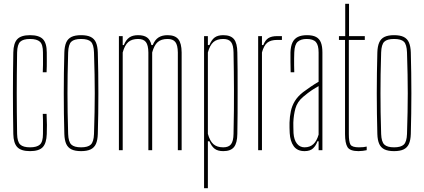

<svg xmlns="http://www.w3.org/2000/svg" viewBox="-20 -790 2232 1010"><path d="M205 -410Q206 -431 206.2 -449Q206.5 -467 206.2 -483Q206 -499 206 -514Q206 -556 190 -570.5Q174 -585 138 -585Q102 -585 86.5 -570.5Q71 -556 70 -514Q69 -450.5 68.5 -399Q68 -347.5 68 -299.5Q68 -251.5 68.5 -200Q69 -148.5 70 -85Q71 -44 86.5 -29.5Q102 -15 138 -15Q174 -15 190 -29.5Q206 -44 206 -85Q206 -108.5 206.2 -134Q206.5 -159.5 205 -191H225Q226.5 -159 226.8 -133Q227 -107 226 -85Q224.5 -37 205 -16Q185.5 5 138 5Q91 5 71 -16Q51 -37 50 -85Q49 -138.5 48.5 -192.2Q48 -246 48 -299.5Q48 -353 48.5 -406.8Q49 -460.5 50 -514Q51 -563 71 -584Q91 -605 138 -605Q185.5 -605 205.8 -584Q226 -563 226 -514Q226 -493 226.2 -467.8Q226.5 -442.5 225 -410Z M406.5 5Q375 5 356 -4.2Q337 -13.5 328.2 -33.2Q319.5 -53 318.5 -85Q317 -138.5 316.2 -192.2Q315.5 -246 315.5 -299.5Q315.5 -353 316.2 -406.8Q317 -460.5 318.5 -514Q319.5 -546.5 328.2 -566.5Q337 -586.5 356 -595.8Q375 -605 406.5 -605Q438 -605 457 -595.8Q476 -586.5 484.8 -566.5Q493.5 -546.5 494.5 -514Q496 -460.5 496.8 -406.8Q497.5 -353 497.5 -299.5Q497.5 -246 496.8 -192.2Q496 -138.5 494.5 -85Q493.5 -53 484.8 -33.2Q476 -13.5 457 -4.2Q438 5 406.5 5ZM406.5 -15Q442.5 -15 457.8 -29.5Q473 -44 474.5 -85Q476.5 -148.5 477.5 -200Q478.5 -251.5 478.5 -299.5Q478.5 -347.5 477.5 -399Q476.5 -450.5 474.5 -514Q473 -556 458.2 -570.5Q443.5 -585 406.5 -585Q370 -585 355 -570.5Q340 -556 338.5 -514Q336.5 -450.5 335.8 -399Q335 -347.5 335 -299.5Q335 -251.5 335.8 -200Q336.5 -148.5 338.5 -85Q340 -44 355.2 -29.5Q370.5 -15 406.5 -15Z M605.5 0V-600H625.5V-553H631.5Q643 -581 660.5 -593Q678 -605 706.5 -605Q736.5 -605 753.5 -593Q770.5 -581 776.5 -553H783.5Q795 -581 814 -593Q833 -605 861.5 -605Q900.5 -605 917.8 -584Q935 -563 935.5 -514V0H915.5V-514Q915 -552.5 902.5 -568.8Q890 -585 861.5 -585Q828.5 -585 809.8 -568.8Q791 -552.5 780.5 -514V0H760.5V-514Q760 -552.5 747.5 -568.8Q735 -585 706.5 -585Q673.5 -585 654.8 -568.8Q636 -552.5 625.5 -514V0Z M1053.5 200V-600H1073.5V-553H1081.5Q1093 -581 1109.5 -593Q1126 -605 1154.5 -605Q1193.5 -605 1210.8 -584Q1228 -563 1228.5 -514Q1229.5 -474 1229.8 -421.2Q1230 -368.5 1230 -310.2Q1230 -252 1229.8 -194.2Q1229.5 -136.5 1228.5 -86Q1228 -37.5 1210.8 -16.2Q1193.5 5 1154.5 5Q1126 5 1109.5 -7.2Q1093 -19.5 1081.5 -47H1073.5V200ZM1154.5 -15Q1183 -15 1195.5 -31.5Q1208 -48 1208.5 -86Q1210 -154.5 1210.5 -211.2Q1211 -268 1210.8 -317.8Q1210.5 -367.5 1210 -415.2Q1209.5 -463 1208.5 -514Q1208 -552.5 1195.5 -568.8Q1183 -585 1154.5 -585Q1121.5 -585 1102.8 -568.8Q1084 -552.5 1073.5 -514V-86Q1084 -48 1102.8 -31.5Q1121.5 -15 1154.5 -15Z M1338 0V-600H1358V-553H1365Q1375.5 -579.5 1392.2 -589.8Q1409 -600 1438 -600Q1444 -600 1450.5 -600Q1457 -600 1463 -600V-580H1438Q1404.5 -580 1386.2 -565.5Q1368 -551 1358 -514V0Z M1582 5Q1544 5 1525.2 -20.8Q1506.5 -46.5 1504 -90Q1503.5 -105 1503 -118Q1502.5 -131 1503 -145Q1504 -177 1510 -205.2Q1516 -233.5 1531 -258.2Q1546 -283 1574 -305Q1592 -318.5 1613.2 -333Q1634.5 -347.5 1656 -360V-514Q1656 -552.5 1641.8 -568.8Q1627.5 -585 1593 -585Q1563 -585 1546.2 -570.5Q1529.5 -556 1528 -514Q1527.5 -499.5 1527.2 -482.2Q1527 -465 1527.2 -446.5Q1527.5 -428 1528 -410H1509Q1508.5 -437 1508 -464.8Q1507.5 -492.5 1508 -514Q1509 -546.5 1518.5 -566.5Q1528 -586.5 1547 -595.8Q1566 -605 1595 -605Q1625 -605 1642.8 -595.5Q1660.5 -586 1668.2 -566Q1676 -546 1676 -514V0H1656V-47H1650Q1642.5 -24.5 1627 -9.8Q1611.5 5 1582 5ZM1582 -15Q1610.5 -15 1628.5 -31.8Q1646.5 -48.5 1656 -82V-337Q1639.5 -328 1620.8 -315.8Q1602 -303.5 1574 -280Q1543.5 -254 1534 -219.5Q1524.5 -185 1523 -145Q1523 -137 1523.2 -121.5Q1523.5 -106 1524 -90Q1526.5 -54 1542 -34.5Q1557.5 -15 1582 -15Z M1866 5Q1821 5 1808 -16Q1795 -37 1795 -85V-580H1763V-600H1796V-770H1816V-600H1899V-580H1815V-85Q1815 -44 1823.5 -29.5Q1832 -15 1868 -15Q1884 -15 1891.2 -16Q1898.5 -17 1909 -19V0Q1899.5 2 1888.5 3.5Q1877.5 5 1866 5Z M2053 5Q2021.5 5 2002.5 -4.2Q1983.5 -13.5 1974.8 -33.2Q1966 -53 1965 -85Q1963.5 -138.5 1962.8 -192.2Q1962 -246 1962 -299.5Q1962 -353 1962.8 -406.8Q1963.5 -460.5 1965 -514Q1966 -546.5 1974.8 -566.5Q1983.5 -586.5 2002.5 -595.8Q2021.5 -605 2053 -605Q2084.5 -605 2103.5 -595.8Q2122.5 -586.5 2131.2 -566.5Q2140 -546.5 2141 -514Q2142.5 -460.5 2143.2 -406.8Q2144 -353 2144 -299.5Q2144 -246 2143.2 -192.2Q2142.5 -138.5 2141 -85Q2140 -53 2131.2 -33.2Q2122.5 -13.5 2103.5 -4.2Q2084.5 5 2053 5ZM2053 -15Q2089 -15 2104.2 -29.5Q2119.5 -44 2121 -85Q2123 -148.5 2124 -200Q2125 -251.5 2125 -299.5Q2125 -347.5 2124 -399Q2123 -450.5 2121 -514Q2119.5 -556 2104.8 -570.5Q2090 -585 2053 -585Q2016.5 -585 2001.5 -570.5Q1986.5 -556 1985 -514Q1983 -450.5 1982.2 -399Q1981.5 -347.5 1981.5 -299.5Q1981.5 -251.5 1982.2 -200Q1983 -148.5 1985 -85Q1986.5 -44 2001.8 -29.5Q2017 -15 2053 -15Z"/></svg>

Font: Big Shoulders Thin
Style: Regular
Weight: 100
Designer: Patric King
Foundry: XO Type Co
Version: Version 2.002